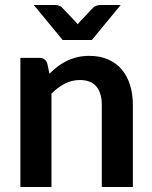

<svg xmlns="http://www.w3.org/2000/svg" viewBox="-20 -743 604 763"><path d="M176.5 -450Q192 -465.5 209.2 -478.8Q226.5 -492 245.8 -501.2Q265 -510.5 287 -515.8Q309 -521 335 -521Q377 -521 409.5 -506.8Q442 -492.5 463.8 -466.8Q485.5 -441 496.8 -405.2Q508 -369.5 508 -326.5V0H384.5V-326.5Q384.5 -373.5 363 -399.2Q341.5 -425 297.5 -425Q265.5 -425 237.5 -410.5Q209.5 -396 184.5 -371V0H61V-513H136.5Q160.5 -513 168 -490.5ZM459.5 -723 345 -584H229L114.5 -723H200Q207.5 -723 214.2 -720.5Q221 -718 225 -714.5L278 -659Q280.5 -656.5 283.2 -653.2Q286 -650 289 -646.5Q291.5 -650 294.2 -653.2Q297 -656.5 299.5 -659L352 -714.5Q356 -717.5 363 -720.2Q370 -723 377 -723Z"/></svg>

Font: Lato 2
Style: Bold
Weight: 700
Designer: Lukasz Dziedzic with Adam Twardoch and Botio Nikoltchev
Foundry: tyPoland Lukasz Dziedzic
Version: Version 2.015; 2015-08-06; http://www.latofonts.com/